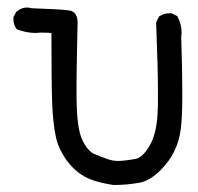

<svg xmlns="http://www.w3.org/2000/svg" viewBox="-20 -498 540 523"><path d="M89.8 -409.2 77.1 -408.2Q51.8 -408.2 26.4 -418L24.4 -419.9Q16.6 -431.6 16.6 -445.3Q16.6 -447.3 16.6 -451.2L24.4 -465.8Q38.1 -477.5 52.7 -477.5Q59.6 -477.5 65.4 -475.6Q149.4 -472.7 167 -469.7Q176.8 -468.8 182.6 -462.9Q191.4 -454.1 191.4 -437.5Q191.4 -434.6 189.9 -367.2Q188.5 -299.8 188.5 -267.1Q188.5 -234.4 188.5 -227.5Q189.5 -156.2 201.2 -124Q210 -101.6 222.7 -88.9Q229.5 -81.1 238.3 -78.1Q256.8 -70.3 272 -64.9Q287.1 -59.6 300.8 -59.6Q318.4 -59.6 350.6 -65.4Q368.2 -69.3 386.7 -99.6Q406.2 -131.8 409.2 -188.5Q410.2 -207 410.2 -223.1Q410.2 -239.3 410.2 -257.8Q410.2 -309.6 405.3 -436.5L413.1 -453.1Q426.8 -461.9 441.4 -461.9Q443.4 -461.9 447.3 -461.9L462.9 -454.1Q474.6 -432.6 474.6 -410.2Q474.6 -404.3 473.6 -398.4Q476.6 -309.6 476.6 -244.1Q476.6 -178.7 472.7 -148.4Q464.8 -81.1 417 -34.2Q387.7 -4.9 358.4 0Q325.2 5.9 290 5.9H289.1Q230.5 -2.9 203.1 -21.5Q184.6 -33.2 168.9 -51.8Q139.6 -87.9 131.8 -127Q124 -165 122.1 -217.8Q120.1 -270.5 120.1 -408.2Q105.5 -409.2 89.8 -409.2Z"/></svg>

Font: JasonHandwriting2
Style: SemiBold
Weight: 600
Version: Version 1.04.7